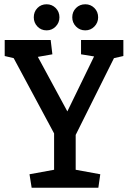

<svg xmlns="http://www.w3.org/2000/svg" viewBox="-20 -878 602 898"><path d="M128 0 118 -63 233 -84V-254L44 -606L2 -616V-691H217L225 -624L157 -612L295 -357L420 -614L359 -624V-691H557V-616L513 -606L334 -247V-84L449 -63L440 0ZM379 -736Q353 -736 335.5 -754Q318 -772 318 -797Q318 -823 335.5 -840.5Q353 -858 379 -858Q404 -858 421.5 -840.5Q439 -823 439 -797Q439 -772 421.5 -754Q404 -736 379 -736ZM198 -736Q172 -736 155 -754Q138 -772 138 -797Q138 -823 155 -840.5Q172 -858 198 -858Q223 -858 240.5 -840.5Q258 -823 258 -797Q258 -772 240.5 -754Q223 -736 198 -736Z"/></svg>

Font: Kreon
Style: Regular
Weight: 400
Designer: Julia Petretta
Foundry: Julia Petretta and Eli Heuer
Version: Version 2.002